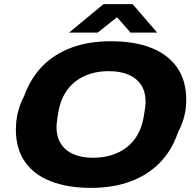

<svg xmlns="http://www.w3.org/2000/svg" viewBox="-20 -899 951 931"><path d="M422 12Q307 12 225 -20.5Q143 -53 100 -116Q57 -179 57 -270Q57 -316 67.5 -357Q78 -398 97 -433Q128 -519 185.5 -578Q243 -637 326.5 -668Q410 -699 517 -699Q633 -699 714.5 -666.5Q796 -634 839.5 -571Q883 -508 883 -415Q883 -372 873 -333Q863 -294 844 -260Q815 -172 756.5 -111.5Q698 -51 613.5 -19.5Q529 12 422 12ZM431 -134Q480 -134 521.5 -147Q563 -160 595 -185Q627 -210 647.5 -246.5Q668 -283 676 -328Q679 -346 681 -358.5Q683 -371 684 -379.5Q685 -388 685.5 -394.5Q686 -401 686 -406Q686 -453 665 -486Q644 -519 604 -536.5Q564 -554 507 -554Q458 -554 417 -541Q376 -528 344.5 -503Q313 -478 292.5 -442Q272 -406 264 -361Q260 -342 258.5 -329.5Q257 -317 256 -308Q255 -299 254.5 -293Q254 -287 254 -282Q254 -236 275 -202.5Q296 -169 335.5 -151.5Q375 -134 431 -134ZM315 -741 482 -879H623L742 -741H613L521 -845L583 -844L454 -741Z"/></svg>

Font: Archivo SemiExpanded ExtraBold
Style: Italic
Weight: 800
Width: 6
Italic angle: -10°
Designer: Hector Gatti
Foundry: Omnibus-Type
Version: Version 2.001